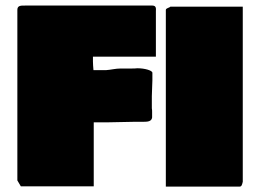

<svg xmlns="http://www.w3.org/2000/svg" viewBox="-20 -696 950 697"><path d="M582 -18.6H849.6C856.4 -18.6 858.4 -23.4 861.3 -36.1V-671.9H598.6C593.8 -667 583 -667 582 -660.2ZM43 -41 55.7 -19.5H320.3V-252H375C409.2 -252 437.5 -253.9 470.7 -253.9H502C515.6 -253.9 530.3 -254.9 532.2 -269.5V-289.1C532.2 -293.9 532.2 -298.8 531.2 -302.7V-346.7C531.2 -366.2 533.2 -385.7 533.2 -404.3V-432.6C531.2 -440.4 505.9 -448.2 478.5 -448.2C471.7 -447.3 464.8 -447.3 458 -447.3H418C399.4 -447.3 381.8 -442.4 365.2 -441.4H319.3C318.4 -454.1 317.4 -461.9 317.4 -472.7V-490.2H545.9V-656.2C545.9 -662.1 548.8 -675.8 533.2 -675.8H72.3C56.6 -675.8 43 -676.8 43 -660.2Z"/></svg>

Font: Bowlby One SC
Style: Regular
Weight: 400
Width: 1
Version: Version 1.2